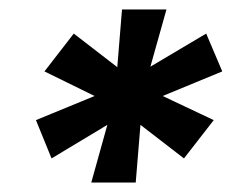

<svg xmlns="http://www.w3.org/2000/svg" viewBox="-20 -708 490 406"><path d="M173 -322 207 -444 89 -373 56 -454 180 -505 74 -557 136 -637 228 -566 238 -688H332L298 -567L416 -637L450 -557L324 -505L432 -454L369 -373L277 -444L267 -322Z"/></svg>

Font: Archivo SemiExpanded Black
Style: Italic
Weight: 900
Width: 6
Italic angle: -10°
Designer: Hector Gatti
Foundry: Omnibus-Type
Version: Version 2.001